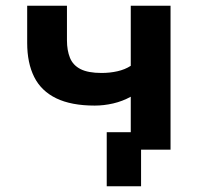

<svg xmlns="http://www.w3.org/2000/svg" viewBox="-20 -523 735 671"><path d="M473 128H353V-61H543V0H473ZM437 0V-185Q408 -169 375.5 -161.5Q343 -154 311 -154Q229 -154 176.5 -179.5Q124 -205 99.5 -254Q75 -303 75 -373V-503H214V-382Q214 -347 224.5 -321Q235 -295 261.5 -281.5Q288 -268 335 -268Q364 -268 390.5 -274Q417 -280 437 -293V-503H576V0Z"/></svg>

Font: Nunito Sans 6pt
Style: Bold
Weight: 700
Version: Version 3.101;gftools[0.9.27]